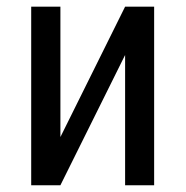

<svg xmlns="http://www.w3.org/2000/svg" viewBox="-20 -548 549 568"><path d="M350.1 -528.3 158.7 -142.6V-528.3H72.3V0H158.7L350.1 -385.3V0H436V-528.3Z"/></svg>

Font: Roboto Condensed
Style: Regular
Weight: 400
Designer: Google
Version: Version 2.134; 2016